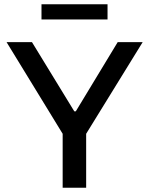

<svg xmlns="http://www.w3.org/2000/svg" viewBox="-20 -887 705 907"><path d="M276 0V-255L11 -688H131L331 -361H338L536 -688H654L387 -255V0ZM176 -795V-867H488V-795Z"/></svg>

Font: Saira SemiExpanded Medium
Style: Regular
Weight: 500
Width: 6
Designer: Hector Gatti with collaboration of the Omnibus-Type team
Foundry: Omnibus-Type
Version: Version 1.101